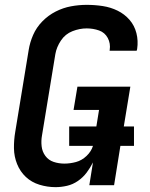

<svg xmlns="http://www.w3.org/2000/svg" viewBox="-20 -763 616 791"><path d="M209 8Q232 8 256 2.5Q280 -3 301 -17.5Q322 -32 337 -52Q352 -72 363 -94L348 0H450L476 -162H532V-242H490L517 -406H299L283 -310H388L377 -242H265V-162H363Q356 -139 336.5 -120.5Q317 -102 293 -95.5Q269 -89 245 -89Q222 -89 201 -96Q180 -103 167 -120.5Q154 -138 151.5 -160.5Q149 -183 153 -205L208 -540Q213 -569 231 -596Q249 -623 278.5 -634.5Q308 -646 337 -646Q364 -646 388 -637.5Q412 -629 424 -606.5Q436 -584 432 -557Q432 -555 431 -554H543Q544 -558 545 -561Q550 -595 542 -626.5Q534 -658 513.5 -681.5Q493 -705 464.5 -719Q436 -733 403.5 -738Q371 -743 337 -743Q305 -743 272.5 -737Q240 -731 209.5 -715.5Q179 -700 154.5 -675Q130 -650 116.5 -619Q103 -588 98 -556L43 -221Q37 -186 37.5 -152Q38 -118 50.5 -87Q63 -56 86.5 -34Q110 -12 142.5 -2Q175 8 209 8Z"/></svg>

Font: Iosevka Sparkle SmBdObl
Style: Regular
Weight: 600
Italic angle: -9°
Designer: Belleve Invis
Foundry: Belleve Invis
Version: Version 4.5.0; ttfautohint (v1.8.3)